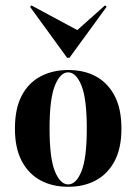

<svg xmlns="http://www.w3.org/2000/svg" viewBox="-20 -693 514 724"><path d="M237.1 11.3Q177.4 11.3 132.7 -12.9Q87.9 -37.1 62.1 -85.5Q36.3 -133.9 36.3 -208.1Q36.3 -283.1 61.7 -331.9Q87.1 -380.6 132.7 -404.8Q178.2 -429 237.1 -429Q297.6 -429 341.9 -404.8Q386.3 -380.6 412.1 -331.9Q437.9 -283.1 437.9 -208.1Q437.9 -133.9 412.1 -85.5Q386.3 -37.1 341.5 -12.9Q296.8 11.3 237.1 11.3ZM237.1 2.4Q266.9 2.4 287.1 -46.8Q307.3 -96 307.3 -208.1Q307.3 -321 287.1 -370.6Q266.9 -420.2 237.1 -420.2Q207.3 -420.2 187.1 -370.6Q166.9 -321 166.9 -208.1Q166.9 -96 187.1 -46.8Q207.3 2.4 237.1 2.4ZM375.8 -672.6 382.3 -667.7 241.9 -475H233.1L93.5 -666.9L98.4 -672.6L290.3 -569.4L255.6 -565.3Z"/></svg>

Font: Playfair 144pt SemiCondensed ExtraBold
Style: Regular
Weight: 800
Width: 4
Designer: Claus Eggers Sørensen
Foundry: Claus Eggers Sørensen
Version: Version 2.203